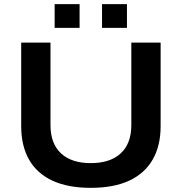

<svg xmlns="http://www.w3.org/2000/svg" viewBox="-20 -892 874 924"><path d="M417 12Q307 12 232.5 -22.5Q158 -57 120 -123.5Q82 -190 82 -285V-687H223V-290Q223 -201 273.5 -154Q324 -107 417 -107Q510 -107 561 -154Q612 -201 612 -290V-687H753V-285Q753 -190 714.5 -123.5Q676 -57 601.5 -22.5Q527 12 417 12ZM243 -758V-872H363V-758ZM471 -758V-872H591V-758Z"/></svg>

Font: Archivo SemiExpanded SemiBold
Style: Regular
Weight: 600
Width: 6
Designer: Hector Gatti
Foundry: Omnibus-Type
Version: Version 2.001